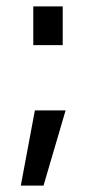

<svg xmlns="http://www.w3.org/2000/svg" viewBox="-20 -458 292 600"><path d="M45 122 89 -113H185L116 122ZM84 -317V-438H176V-317Z"/></svg>

Font: Cairo Medium
Style: Regular
Weight: 500
Designer: Mohamed Gaber, Accademia di Belle Arti di Urbino
Foundry: Kief Type Foundry, Accademia di Belle Arti di Urbino
Version: Version 3.117